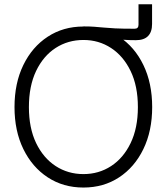

<svg xmlns="http://www.w3.org/2000/svg" viewBox="-20 -861 774 892"><path d="M367.2 -685.5V-738.3Q397 -738.3 417 -736.8Q437 -735.4 459 -733.2Q481 -731 514.6 -729.2Q548.3 -727.5 605.5 -727.5Q623.5 -727.5 623.5 -746.1V-841.3H686.5V-749.5Q686.5 -712.4 667.7 -693.4Q648.9 -674.3 611.3 -674.3Q580.6 -674.3 558.3 -676Q536.1 -677.7 512.2 -679.7Q488.3 -681.6 454.3 -683.3Q420.4 -685.1 367.2 -685.5ZM367.7 10.3Q273.9 10.3 201.7 -37.1Q129.4 -84.5 88.4 -168.7Q47.4 -252.9 47.4 -363.3Q47.4 -474.6 88.4 -558.8Q129.4 -643.1 201.7 -690.4Q273.9 -737.8 367.7 -737.8Q461.4 -737.8 533.4 -690.4Q605.5 -643.1 646.2 -558.8Q687 -474.6 687 -363.3Q687 -252.9 646.2 -168.7Q605.5 -84.5 533.4 -37.1Q461.4 10.3 367.7 10.3ZM367.7 -52.2Q439 -52.2 496.1 -89.4Q553.2 -126.5 586.9 -196.3Q620.6 -266.1 620.6 -363.3Q620.6 -460.9 586.9 -530.8Q553.2 -600.6 496.1 -637.9Q439 -675.3 367.7 -675.3Q295.9 -675.3 238.5 -638.2Q181.2 -601.1 147.7 -531.2Q114.3 -461.4 114.3 -363.3Q114.3 -266.1 147.7 -196.5Q181.2 -127 238.5 -89.6Q295.9 -52.2 367.7 -52.2Z"/></svg>

Font: Inter 28pt Light
Style: Regular
Weight: 300
Designer: Rasmus Andersson
Foundry: rsms
Version: Version 4.001;git-66647c0bb